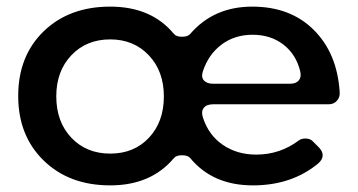

<svg xmlns="http://www.w3.org/2000/svg" viewBox="-20 -556 1080 580"><path d="M742 -536Q857 -536 927.5 -466Q998 -396 1006 -280Q1008 -264 998.5 -252.5Q989 -241 973 -241H624Q604 -241 595.5 -230Q587 -219 593 -201Q610 -148 653 -118.5Q696 -89 754 -89Q826 -89 883 -132Q891 -138 904 -137.5Q917 -137 924 -130L944 -110Q967 -85 941 -62Q861 4 744 4Q623 4 555 -78Q548 -87 530 -87Q512 -87 505 -78Q436 4 313 4Q189 4 112 -71Q35 -146 35 -266Q35 -387 112 -461.5Q189 -536 313 -536Q437 -536 505 -454Q512 -445 530 -445Q548 -445 555 -454Q626 -536 742 -536ZM593 -341Q587 -323 596 -313Q605 -303 624 -303H856Q874 -303 882.5 -313Q891 -323 887 -340Q875 -391 836.5 -421Q798 -451 743 -451Q689 -451 649.5 -421.5Q610 -392 593 -341ZM475 -265Q475 -341 429.5 -389Q384 -437 313 -437Q241 -437 195.5 -389Q150 -341 150 -265Q150 -188 195.5 -140Q241 -92 313 -92Q385 -92 430 -140Q475 -188 475 -265Z"/></svg>

Font: Trueno
Style: Round
Weight: 400
Designer: Julieta Ulanovsky, Jasper
Foundry: Julieta Ulanovsky, Cannot Into Space Fonts
Version: Version 3.001